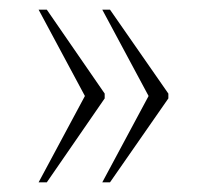

<svg xmlns="http://www.w3.org/2000/svg" viewBox="-20 -469 431 398"><path d="M192 -91H208L329 -265V-275L208 -449H192L288 -270ZM60 -91H77L197 -265V-275L77 -449H60L156 -270Z"/></svg>

Font: Noto Serif Hebrew Condensed Thin
Style: Regular
Weight: 100
Width: 3
Designer: Monotype Design Team
Foundry: Monotype Imaging Inc.
Version: Version 2.004